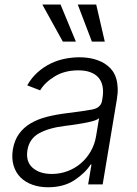

<svg xmlns="http://www.w3.org/2000/svg" viewBox="-20 -802 596 835"><path d="M35.9 -152.3Q43 -192.8 63 -220.3Q83.1 -247.9 114 -266Q144.9 -284.1 185 -294.2Q225.1 -304.3 272.4 -310Q307.9 -314.3 334.5 -318.2Q361.2 -322.1 380.3 -325.6Q418.3 -332.7 423.7 -363.3L425.8 -376.1Q430.4 -403.8 426.1 -426.1Q421.9 -448.5 408.7 -464Q395.6 -479.4 373.6 -487.7Q351.6 -496.1 320.7 -496.1Q261.7 -496.1 218.8 -470.2Q175.4 -443.9 154.5 -409.1L98.4 -430.8Q117.5 -464.5 143.8 -487.7Q170.1 -511 200.1 -525.6Q230.1 -540.1 262.3 -546.5Q294.4 -552.9 325.3 -552.9Q340.9 -552.9 357.1 -551.1Q373.2 -549.4 389 -545.1Q404.8 -540.8 419.7 -533.9Q434.7 -527 447.4 -516.7Q460.2 -506.7 470 -492.9Q479.8 -479 485.3 -460.9Q490.8 -442.8 491.8 -420.3Q492.9 -397.7 488.3 -370.4L426.5 0H363.3L377.8 -86.3H373.9Q351.2 -50.1 304.3 -18.8Q257.1 12.4 188.9 12.4Q152 12.4 121.1 1.4Q90.2 -9.6 69.2 -30.5Q48.3 -51.5 39.1 -82.2Q29.8 -112.9 35.9 -152.3ZM121.4 -72.8Q152 -45.5 204.9 -45.5Q240.8 -45.5 273.3 -57.5Q305.8 -69.6 331.3 -91.4Q356.9 -113.3 374.3 -143.3Q391.7 -173.3 397.7 -209.2L410.9 -288Q400.9 -279.1 373.6 -272.7Q360.4 -269.5 345.7 -266.9Q331 -264.2 316.6 -261.9Q302.2 -259.6 288.7 -257.8Q275.2 -256 263.8 -254.6Q193.2 -246.1 150.6 -222.7Q107.6 -199.2 99.4 -149.5Q91.3 -99.8 121.4 -72.8ZM398.4 -782.3 435.7 -621.1H379.6L318.2 -782.3ZM243.3 -782.3 310 -621.1H253.2L164.1 -782.3Z"/></svg>

Font: Inter P Light
Style: Italic
Weight: 300
Italic angle: 9.39999°
Designer: Rasmus Andersson
Foundry: rsms
Version: Version 3.018;git-588b23468